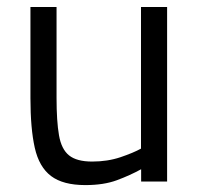

<svg xmlns="http://www.w3.org/2000/svg" viewBox="-20 -520 571 550"><path d="M224.6 10.2Q160.6 10.2 126.3 -15.7Q92 -41.6 79.6 -96.7Q67.2 -151.8 67.2 -239.2V-500H142V-239.6Q142 -172.5 149 -132.5Q155.9 -92.5 177.8 -74.9Q199.7 -57.2 244.1 -57.2Q288 -57.2 325.2 -69.7Q362.3 -82.3 383.9 -94.3V-500H458.7V0H384.3V-35.2Q352.7 -17.8 315 -3.8Q277.3 10.2 224.6 10.2Z"/></svg>

Font: Titillium Web
Style: Bold
Weight: 700
Designer: Mohamed Gaber, Accademia di Belle Arti di Urbino
Foundry: Kief Type Foundry, Accademia di Belle Arti di Urbino
Version: Version 3.000